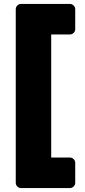

<svg xmlns="http://www.w3.org/2000/svg" viewBox="-20 -796 430 975"><path d="M60 132V-749Q60 -760 68 -768Q76 -776 87 -776H335Q346 -776 354 -768Q362 -760 362 -749V-648Q362 -637 354 -629Q346 -621 335 -621H240V4H335Q346 4 354 12Q362 20 362 31V132Q362 143 354 151Q346 159 335 159H87Q76 159 68 151Q60 143 60 132Z"/></svg>

Font: Rubik
Style: Regular
Weight: 700
Designer: Hubert & Fischer
Foundry: Hubert & Fischer
Version: Version 1.100